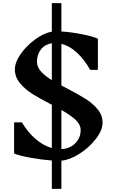

<svg xmlns="http://www.w3.org/2000/svg" viewBox="-20 -1006 740 1226"><path d="M372 20V200H311V19Q245 14 173.5 1Q102 -12 70 -26V-225H119Q159 -160 208.5 -117.5Q258 -75 311 -61V-337Q235 -376 188 -405.5Q141 -435 108 -474.5Q75 -514 75 -562Q75 -608 112 -661Q149 -714 204.5 -754.5Q260 -795 311 -804V-986H372V-805Q434 -801 503 -787.5Q572 -774 605 -759V-560H556Q517 -628 470 -671Q423 -714 372 -726V-460L407 -442Q483 -402 527.5 -374Q572 -346 603.5 -308Q635 -270 635 -223Q635 -175 592.5 -119.5Q550 -64 488 -24.5Q426 15 372 20ZM311 -494V-730Q267 -723 241.5 -690.5Q216 -658 216 -611Q216 -579 241 -550.5Q266 -522 311 -494ZM495 -175Q495 -210 463.5 -240Q432 -270 372 -304V-54Q428 -57 461.5 -92Q495 -127 495 -175Z"/></svg>

Font: InknutAntiqua
Style: Medium
Weight: 500
Designer: Claus Eggers Srensen
Foundry: Claus Eggers Srensen
Version: Version 1.000; ttfautohint (v1.2) -l 7 -r 28 -G 50 -x 13 -D 